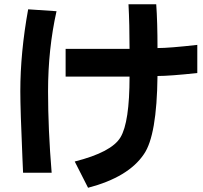

<svg xmlns="http://www.w3.org/2000/svg" viewBox="-20 -742 960 907"><path d="M912 -397Q782 -383 724 -383Q721 -102 660 -14Q587 95 396 145L333 21Q507 -23 549 -93Q592 -164 592 -380H290V-511H592Q592 -627 587 -722H718Q724 -639 724 -515Q780 -515 912 -530ZM89 74 86 5Q76 -223 76 -311Q76 -494 113 -698L247 -689Q207 -510 207 -311Q207 -131 224 74Z"/></svg>

Font: BM Euljiro oraeorae
Style: Regular
Weight: 400
Designer: Bongjin Kim; Bomjun Kim; Myungsoo Han; Hyesun Chae; Mikyoung Jeong; Wujin Sim; Minjae Kang; Suwha Jang;
Foundry: Sandoll Inc.
Version: Version 1.000;hotconv 1.0.109;makeexe 2.5.65596